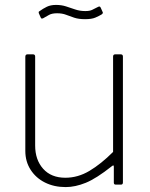

<svg xmlns="http://www.w3.org/2000/svg" viewBox="-20 -751 611 781"><path d="M246 -28Q297 -28 344 -56Q391 -84 440 -133V-521Q440 -530 449 -530H471Q480 -530 480 -521V-9Q480 0 472 0H451Q443 0 443 -8V-72Q443 -77 441.5 -78Q440 -79 435 -75Q372 -25 329 -7.5Q286 10 247 10Q200 10 163 -8.5Q126 -27 104.5 -60.5Q83 -94 83 -137V-520Q83 -530 92 -530H114Q123 -530 123 -521V-159Q123 -101 155.5 -64.5Q188 -28 246 -28ZM393 -692Q383 -686 368 -679.5Q353 -673 326 -673Q300 -673 282 -679Q264 -685 248.5 -691Q233 -697 212 -697Q190 -697 178 -689.5Q166 -682 156 -677Q152 -675 149.5 -675.5Q147 -676 145 -681L138 -697Q137 -701 137.5 -702.5Q138 -704 140 -705Q155 -716 170.5 -723.5Q186 -731 208 -731Q230 -731 248.5 -725Q267 -719 286 -712.5Q305 -706 327 -706Q344 -706 354 -710.5Q364 -715 377 -722Q382 -725 385 -724.5Q388 -724 390 -719L398 -701Q400 -697 393 -692Z"/></svg>

Font: Libre Franklin Thin
Style: Regular
Weight: 100
Designer: Pablo Impallari, Rodrigo Fuenzalida, Nhung Nguyen
Foundry: Impallari Type
Version: Version 3.000